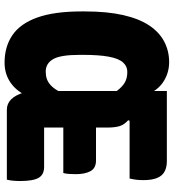

<svg xmlns="http://www.w3.org/2000/svg" viewBox="20 -770 760 840"><g transform="rotate(90 400.0 -350.0)"><path d="M252 -710Q276 -710 299 -703Q322 -696 342.5 -681.5Q363 -667 378 -644V-700H684Q728 -700 748 -675.5Q768 -651 768 -598Q768 -581 766.5 -567.5Q765 -554 761 -537H464L378 -481Q360 -505 341 -516Q322 -527 294 -527Q270 -527 253 -508Q236 -489 228 -446Q220 -403 220 -332V-319Q220 -234 239 -202Q258 -170 293 -170Q311 -170 325.5 -175Q340 -180 353 -192Q366 -204 378 -225Q378 -268 378 -311Q378 -354 378 -396.5Q378 -439 378 -482.5Q378 -526 378 -569H522L506 -531Q526 -513 532 -492.5Q538 -472 538 -442Q538 -407 538 -372.5Q538 -338 538 -303Q538 -268 538 -233Q538 -198 538 -163H710Q744 -163 758 -139Q772 -115 772 -58Q772 -41 770.5 -26Q769 -11 766 0H460Q433 0 414 -19.5Q395 -39 384 -77V-97L403 -94Q380 -43 342 -16.5Q304 10 254 10Q184 10 133.5 -24.5Q83 -59 56.5 -133.5Q30 -208 30 -326V-342Q30 -439 46 -509Q62 -579 91.5 -623Q121 -667 162 -688.5Q203 -710 252 -710ZM475 -390H682Q716 -390 729 -365.5Q742 -341 742 -302Q742 -286 741 -272Q740 -258 737 -247H475Z"/></g></svg>

Font: Recursive Casual Black
Style: Regular
Weight: 900
Version: Version 1.047